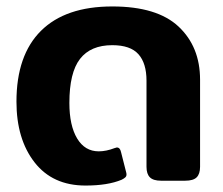

<svg xmlns="http://www.w3.org/2000/svg" viewBox="-20 -560 692 595"><path d="M31 -245Q31 -389 107 -464.5Q183 -540 328 -540Q467 -540 533.5 -477.5Q600 -415 600 -313V-43Q600 -21 589.5 -10.5Q579 0 554 0H479Q455 0 444.5 -10.5Q434 -21 434 -43V-310Q434 -364 409 -392Q384 -420 328 -420Q261 -420 228 -377.5Q195 -335 195 -241Q195 -171 219 -131Q243 -91 286 -91Q309 -91 335 -101Q341 -103 342 -103Q352 -103 355 -89L371 -26Q372 -23 372 -19Q372 -14 368.5 -10.5Q365 -7 357 -3Q314 15 245 15Q143 15 87 -57Q31 -129 31 -245Z"/></svg>

Font: Mitr Medium
Style: Regular
Weight: 500
Designer: Thanarat Vachiruckul
Foundry: Cadson Demak
Version: Version 1.003